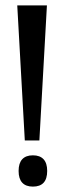

<svg xmlns="http://www.w3.org/2000/svg" viewBox="-20 -680 238 712"><path d="M72 -159 44 -660H154L126 -159ZM102 12Q76 12 62.5 -2.5Q49 -17 49 -46Q49 -75 62.5 -89.5Q76 -104 102 -104Q128 -104 141.5 -89.5Q155 -75 155 -46Q155 12 102 12Z"/></svg>

Font: Bricolage Grotesque 36pt Condensed
Style: Regular
Weight: 400
Width: 3
Designer: Mathieu Triay
Foundry: Atelier Triay
Version: Version 1.001;gftools[0.9.33.dev8+g029e19f]